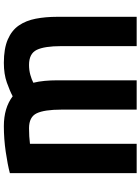

<svg xmlns="http://www.w3.org/2000/svg" viewBox="117 -850 747 1022"><g transform="rotate(90 491.0 -339.5)"><path d="M315 14Q239 14 190.5 -7Q142 -28 116 -66Q90 -104 80 -156Q70 -208 70 -269V-693H226V-292Q226 -202 246 -161Q266 -120 326 -120Q354 -120 379 -127Q404 -134 421 -143Q414 -171 411 -203.5Q408 -236 408 -269V-693H564V-292Q564 -202 583.5 -161Q603 -120 663 -120Q708 -120 746 -125V-693H902V-18Q857 -6 788.5 4Q720 14 652 14Q555 14 493 -33Q465 -18 420 -2Q375 14 315 14Z"/></g></svg>

Font: Ubuntu Sans ExtraBold
Style: Regular
Weight: 800
Designer: Dalton Maag Ltd
Foundry: Dalton Maag Ltd
Version: Version 1.006; ttfautohint (v1.8.4.7-5d5b)